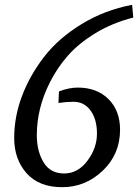

<svg xmlns="http://www.w3.org/2000/svg" viewBox="-20 -767 574 798"><path d="M303 -403Q383 -403 431 -355Q479 -307 479 -228Q479 -126 407 -57.5Q335 11 238.5 11Q142 11 90.5 -47Q39 -105 39 -193.5Q39 -282 71.5 -368Q104 -454 163.5 -531Q223 -608 318.5 -666.5Q414 -725 529 -747L534 -694Q447 -672 376.5 -629Q306 -586 261.5 -535Q217 -484 187 -424Q133 -317 133 -205Q133 -139 161 -92.5Q189 -46 246.5 -46Q304 -46 343.5 -99Q383 -152 383 -211.5Q383 -271 356.5 -307.5Q330 -344 285 -344Q256 -344 223 -339L225 -387Q267 -403 303 -403Z"/></svg>

Font: Andada SC
Style: Italic
Weight: 400
Italic angle: -8.29999°
Designer: Carolina Giovagnoli
Foundry: Carolina Giovagnoli
Version: Version 1.003